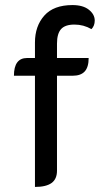

<svg xmlns="http://www.w3.org/2000/svg" viewBox="-20 -729 429 758"><path d="M118 -430H35Q35 -500 87 -500H118V-561Q118 -626 155 -667.5Q192 -709 266 -709Q308 -709 331 -690.5Q354 -672 354 -648Q354 -627 341 -614Q310 -632 274 -632Q237 -632 221 -614Q205 -596 205 -557V-500H330Q330 -464 314.5 -447Q299 -430 267 -430H205V-55Q205 -22 183.5 -6.5Q162 9 118 9Z"/></svg>

Font: K2D
Style: Regular
Weight: 400
Version: Version 1.000; ttfautohint (v1.6)